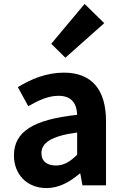

<svg xmlns="http://www.w3.org/2000/svg" viewBox="-20 -944 631 978"><path d="M217 14C281 14 337 -18 386 -60H389L400 0H520V-327C520 -488 447 -574 305 -574C217 -574 137 -541 71 -500L124 -403C176 -433 226 -456 278 -456C347 -456 371 -414 373 -359C147 -335 51 -272 51 -152C51 -56 117 14 217 14ZM265 -101C222 -101 191 -120 191 -164C191 -214 237 -251 373 -269V-156C338 -121 306 -101 265 -101ZM313 -650 511 -826 411 -924 241 -721Z"/></svg>

Font: Kinto Sans
Style: Bold
Weight: 700
Designer: Authors: Ryoko NISHIZUKA  (kana & ideographs); Paul D. Hunt (Latin, Greek & Cyrillic); Wenlong ZHANG  (bopomofo); Sandol
Foundry: Adobe Systems Incorporated, ookami Inc.
Version: Version 0.001